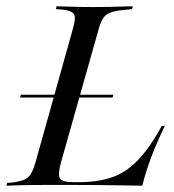

<svg xmlns="http://www.w3.org/2000/svg" viewBox="-43 -591 555 611"><path d="M21 -280.6 23.4 -289.5H317.7L315.3 -280.6ZM89.5 -2.4Q66.1 -2.4 44.8 -2Q23.4 -1.6 6 -1.2Q-11.3 -0.8 -22.6 0L-20.2 -8.9L-1.6 -10.5Q21.8 -13.7 35.1 -19.8Q48.4 -25.8 56 -39.1Q63.7 -52.4 71 -78.2L187.1 -492.7Q194.4 -518.5 195.2 -531.9Q196 -545.2 186.7 -551.6Q177.4 -558.1 154.8 -560.5L134.7 -562.1L137.1 -571Q149.2 -571 166.5 -570.2Q183.9 -569.4 205.2 -569Q226.6 -568.5 250.8 -568.5H249.2H250Q277.4 -568.5 301.6 -569Q325.8 -569.4 345.6 -570.2Q365.3 -571 379.8 -571L377.4 -562.1L347.6 -558.9Q321.8 -556.5 306.9 -550.4Q291.9 -544.4 283.9 -531Q275.8 -517.7 269.4 -492.7L150.8 -73.4Q140.3 -33.9 148 -22.6Q155.6 -11.3 192.7 -11.3H206.5Q266.9 -11.3 311.7 -26.2Q356.5 -41.1 394.4 -79.8Q432.3 -118.5 471.8 -190.3H481.5Q456.5 -138.7 438.7 -91.9Q421 -45.2 409.7 0Q370.2 -0.8 339.5 -1.2Q308.9 -1.6 277 -2Q245.2 -2.4 202.4 -2.4H94.4Z"/></svg>

Font: Playfair 144pt SemiCondensed
Style: Italic
Weight: 400
Width: 4
Italic angle: -15.6°
Designer: Claus Eggers Sørensen
Foundry: Claus Eggers Sørensen
Version: Version 2.203